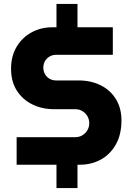

<svg xmlns="http://www.w3.org/2000/svg" viewBox="-20 -839 671 978"><path d="M267.7 119V-72.3H374.7V119ZM267.7 -635V-819H374.7V-635ZM64.7 0V-140.3H363.7Q384 -140.3 399.8 -150Q415.7 -159.7 425.2 -175.8Q434.7 -192 434.7 -211Q434.7 -231 425.2 -247.2Q415.7 -263.3 399.8 -273Q384 -282.7 363.7 -282.7H255.7Q194.7 -282.7 145 -307Q95.3 -331.3 65.8 -377.5Q36.3 -423.7 36.3 -488.7Q36.3 -552.7 64.3 -600Q92.3 -647.3 140 -673.7Q187.7 -700 245.7 -700H554.7V-559.7H264.7Q246.7 -559.7 231.8 -550.7Q217 -541.7 208.8 -527Q200.7 -512.3 200.7 -494.3Q200.7 -476.3 208.8 -461.7Q217 -447 231.8 -438.2Q246.7 -429.3 264.7 -429.3H377.7Q444.7 -429.3 494.3 -403.8Q544 -378.3 571.3 -332.7Q598.7 -287 598.7 -225.7Q598.7 -154 570.2 -103.3Q541.7 -52.7 493.7 -26.3Q445.7 0 387.7 0Z"/></svg>

Font: MuseoModerno Thin
Style: Regular
Weight: 100
Designer: Pablo Cosgaya, Héctor Gatti, Marcela Romero, and the Authors of The MuseoModerno Project.
Foundry: Omnibus-Type Team
Version: Version 1.003